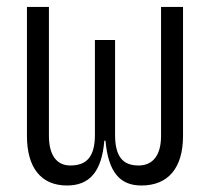

<svg xmlns="http://www.w3.org/2000/svg" viewBox="-20 -538 626 567"><path d="M397.5 9.8C477.5 9.8 520.5 -43 520.5 -136.7V-517.6H455.6V-136.7C455.6 -81.1 432.6 -49.3 389.2 -49.3C343.8 -49.3 319.8 -74.2 319.8 -140.1V-419.9H260.3V-140.1C260.3 -74.2 235.4 -49.3 187.5 -49.3C146.5 -49.3 124.5 -81.1 124.5 -136.7V-517.6H59.6V-136.7C59.6 -43 101.1 9.8 177.7 9.8C243.7 9.8 280.3 -29.8 288.1 -122.6H291.5C299.8 -29.8 334 9.8 397.5 9.8Z"/></svg>

Font: Cascadia Mono NF Light
Style: Regular
Weight: 300
Monospace: yes
Designer: Aaron Bell
Foundry: Saja Typeworks
Version: Version 2404.023